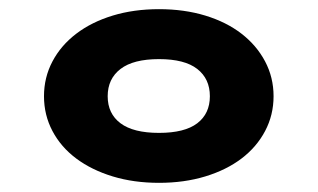

<svg xmlns="http://www.w3.org/2000/svg" viewBox="-20 -770 693 419"><path d="M327 -371Q272 -371 226 -385Q180 -399 146.5 -424Q113 -449 94.5 -484Q76 -519 76 -560Q76 -601 94.5 -636Q113 -671 146.5 -696.5Q180 -722 226 -736Q272 -750 327 -750Q382 -750 428 -736Q474 -722 507 -696.5Q540 -671 558.5 -636Q577 -601 577 -560Q577 -519 558.5 -484Q540 -449 507 -424Q474 -399 428 -385Q382 -371 327 -371ZM327 -480Q383 -480 410.5 -501Q438 -522 438 -560Q438 -598 410.5 -619.5Q383 -641 327 -641Q271 -641 243 -619.5Q215 -598 215 -560Q215 -522 243 -501Q271 -480 327 -480Z"/></svg>

Font: Plata Sans Black
Style: Regular
Weight: 900
Designer: Pablo Impallari, Andres Torresi, & Cristiano Sobral
Foundry: Pablo Impallari, Andres Torresi, & Cristiano Sobral
Version: Version 1.00;December 28, 2019;FontCreator 12.0.0.2547 64-bi